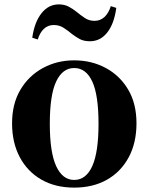

<svg xmlns="http://www.w3.org/2000/svg" viewBox="-20 -838 677 875"><path d="M318 17Q232 17 168.5 -19.5Q105 -56 70 -122Q35 -188 35 -276Q35 -365 73 -429Q111 -493 175.5 -528Q240 -563 318 -563Q397 -563 461.5 -528.5Q526 -494 564 -430Q602 -366 602 -276Q602 -187 566.5 -121Q531 -55 467.5 -19Q404 17 318 17ZM318 -18Q372 -18 400.5 -81Q429 -144 429 -274Q429 -405 400.5 -466.5Q372 -528 318 -528Q265 -528 236 -466.5Q207 -405 207 -274Q207 -144 236 -81Q265 -18 318 -18ZM127 -666Q137 -737 169 -777.5Q201 -818 248 -818Q274 -818 293.5 -807.5Q313 -797 329 -784Q347 -769 366.5 -756Q386 -743 411 -743Q437 -743 456 -760.5Q475 -778 485 -810L510 -802Q500 -729 468.5 -689.5Q437 -650 390 -650Q362 -650 343.5 -660Q325 -670 308 -683Q289 -699 269.5 -711.5Q250 -724 225 -724Q199 -724 180.5 -707Q162 -690 152 -658Z"/></svg>

Font: Noto Serif KR ExtraLight Black
Style: Regular
Weight: 900
Version: Version 2.003-H1;hotconv 1.1.1;makeotfexe 2.6.0